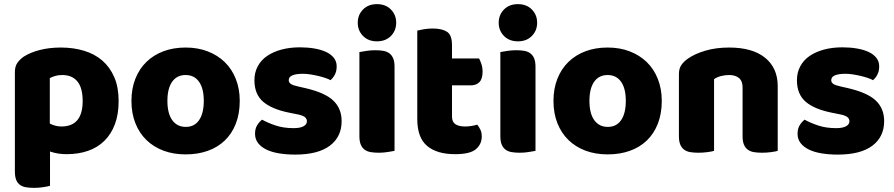

<svg xmlns="http://www.w3.org/2000/svg" viewBox="-20 -731 4328 929"><path d="M275 -501Q335 -501 386.5 -485.5Q438 -470 475 -438Q512 -406 533 -357.5Q554 -309 554 -242Q554 -178 536 -130Q518 -82 485 -49.5Q452 -17 405.5 -1Q359 15 302 15Q259 15 222 2V168Q212 171 190 174.5Q168 178 145 178Q123 178 105.5 175Q88 172 76 163Q64 154 58 138.5Q52 123 52 98V-382Q52 -409 63.5 -426Q75 -443 95 -457Q126 -477 172 -489Q218 -501 275 -501ZM277 -119Q380 -119 380 -242Q380 -306 354.5 -337Q329 -368 281 -368Q262 -368 247 -363.5Q232 -359 221 -353V-133Q233 -127 247 -123Q261 -119 277 -119Z M1140 -243Q1140 -181 1121 -132.5Q1102 -84 1067.5 -51Q1033 -18 985 -1Q937 16 878 16Q819 16 771 -2Q723 -20 688.5 -53.5Q654 -87 635 -135Q616 -183 616 -243Q616 -302 635 -350Q654 -398 688.5 -431.5Q723 -465 771 -483Q819 -501 878 -501Q937 -501 985 -482.5Q1033 -464 1067.5 -430.5Q1102 -397 1121 -349Q1140 -301 1140 -243ZM790 -243Q790 -182 813.5 -149.5Q837 -117 879 -117Q921 -117 943.5 -150Q966 -183 966 -243Q966 -303 943 -335.5Q920 -368 878 -368Q836 -368 813 -335.5Q790 -303 790 -243Z M1633 -145Q1633 -69 1576 -26Q1519 17 1408 17Q1366 17 1330 11Q1294 5 1268.5 -7.5Q1243 -20 1228.5 -39Q1214 -58 1214 -84Q1214 -108 1224 -124.5Q1234 -141 1248 -152Q1277 -136 1314.5 -123.5Q1352 -111 1401 -111Q1432 -111 1448.5 -120Q1465 -129 1465 -144Q1465 -158 1453 -166Q1441 -174 1413 -179L1383 -185Q1296 -202 1253.5 -238.5Q1211 -275 1211 -343Q1211 -380 1227 -410Q1243 -440 1272 -460Q1301 -480 1341.5 -491Q1382 -502 1431 -502Q1468 -502 1500.5 -496.5Q1533 -491 1557 -480Q1581 -469 1595 -451.5Q1609 -434 1609 -410Q1609 -387 1600.5 -370.5Q1592 -354 1579 -343Q1571 -348 1555 -353.5Q1539 -359 1520 -363.5Q1501 -368 1481.5 -371Q1462 -374 1446 -374Q1413 -374 1395 -366.5Q1377 -359 1377 -343Q1377 -332 1387 -325Q1397 -318 1425 -312L1456 -305Q1552 -283 1592.5 -244.5Q1633 -206 1633 -145Z M1711 -621Q1711 -659 1736.5 -685Q1762 -711 1804 -711Q1846 -711 1871.5 -685Q1897 -659 1897 -621Q1897 -583 1871.5 -557Q1846 -531 1804 -531Q1762 -531 1736.5 -557Q1711 -583 1711 -621ZM1889 -1Q1878 1 1856.5 4.5Q1835 8 1813 8Q1791 8 1773.5 5Q1756 2 1744 -7Q1732 -16 1725.5 -31.5Q1719 -47 1719 -72V-479Q1730 -481 1751.5 -484.5Q1773 -488 1795 -488Q1817 -488 1834.5 -485Q1852 -482 1864 -473Q1876 -464 1882.5 -448.5Q1889 -433 1889 -408Z M2167 -167Q2167 -141 2183.5 -130Q2200 -119 2230 -119Q2245 -119 2261 -121.5Q2277 -124 2289 -128Q2298 -117 2304.5 -103.5Q2311 -90 2311 -71Q2311 -33 2282.5 -9Q2254 15 2182 15Q2094 15 2046.5 -25Q1999 -65 1999 -155V-583Q2010 -586 2030.5 -589.5Q2051 -593 2074 -593Q2118 -593 2142.5 -577.5Q2167 -562 2167 -512V-448H2298Q2304 -437 2309.5 -420.5Q2315 -404 2315 -384Q2315 -349 2299.5 -333.5Q2284 -318 2258 -318H2167Z M2393 -621Q2393 -659 2418.5 -685Q2444 -711 2486 -711Q2528 -711 2553.5 -685Q2579 -659 2579 -621Q2579 -583 2553.5 -557Q2528 -531 2486 -531Q2444 -531 2418.5 -557Q2393 -583 2393 -621ZM2571 -1Q2560 1 2538.5 4.5Q2517 8 2495 8Q2473 8 2455.5 5Q2438 2 2426 -7Q2414 -16 2407.5 -31.5Q2401 -47 2401 -72V-479Q2412 -481 2433.5 -484.5Q2455 -488 2477 -488Q2499 -488 2516.5 -485Q2534 -482 2546 -473Q2558 -464 2564.5 -448.5Q2571 -433 2571 -408Z M3182 -243Q3182 -181 3163 -132.5Q3144 -84 3109.5 -51Q3075 -18 3027 -1Q2979 16 2920 16Q2861 16 2813 -2Q2765 -20 2730.5 -53.5Q2696 -87 2677 -135Q2658 -183 2658 -243Q2658 -302 2677 -350Q2696 -398 2730.5 -431.5Q2765 -465 2813 -483Q2861 -501 2920 -501Q2979 -501 3027 -482.5Q3075 -464 3109.5 -430.5Q3144 -397 3163 -349Q3182 -301 3182 -243ZM2832 -243Q2832 -182 2855.5 -149.5Q2879 -117 2921 -117Q2963 -117 2985.5 -150Q3008 -183 3008 -243Q3008 -303 2985 -335.5Q2962 -368 2920 -368Q2878 -368 2855 -335.5Q2832 -303 2832 -243Z M3573 -308Q3573 -339 3555.5 -353.5Q3538 -368 3508 -368Q3488 -368 3468.5 -363Q3449 -358 3435 -348V-1Q3425 2 3403.5 5Q3382 8 3359 8Q3337 8 3319.5 5Q3302 2 3290 -7Q3278 -16 3271.5 -31.5Q3265 -47 3265 -72V-372Q3265 -399 3276.5 -416Q3288 -433 3308 -447Q3342 -471 3393.5 -486Q3445 -501 3508 -501Q3621 -501 3682 -451.5Q3743 -402 3743 -314V-1Q3733 2 3711.5 5Q3690 8 3667 8Q3645 8 3627.5 5Q3610 2 3598 -7Q3586 -16 3579.5 -31.5Q3573 -47 3573 -72Z M4258 -145Q4258 -69 4201 -26Q4144 17 4033 17Q3991 17 3955 11Q3919 5 3893.5 -7.5Q3868 -20 3853.5 -39Q3839 -58 3839 -84Q3839 -108 3849 -124.5Q3859 -141 3873 -152Q3902 -136 3939.5 -123.5Q3977 -111 4026 -111Q4057 -111 4073.5 -120Q4090 -129 4090 -144Q4090 -158 4078 -166Q4066 -174 4038 -179L4008 -185Q3921 -202 3878.5 -238.5Q3836 -275 3836 -343Q3836 -380 3852 -410Q3868 -440 3897 -460Q3926 -480 3966.5 -491Q4007 -502 4056 -502Q4093 -502 4125.5 -496.5Q4158 -491 4182 -480Q4206 -469 4220 -451.5Q4234 -434 4234 -410Q4234 -387 4225.5 -370.5Q4217 -354 4204 -343Q4196 -348 4180 -353.5Q4164 -359 4145 -363.5Q4126 -368 4106.5 -371Q4087 -374 4071 -374Q4038 -374 4020 -366.5Q4002 -359 4002 -343Q4002 -332 4012 -325Q4022 -318 4050 -312L4081 -305Q4177 -283 4217.5 -244.5Q4258 -206 4258 -145Z"/></svg>

Font: Baloo Chettan
Style: Regular
Weight: 400
Designer: Maithili Shingre and Ek Type
Foundry: Ek Type
Version: Version 1.443;PS 1.000;hotconv 16.6.51;makeotf.lib2.5.65220;